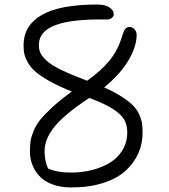

<svg xmlns="http://www.w3.org/2000/svg" viewBox="-20 -718 740 839"><path d="M291 101.1Q243.7 101.1 207.5 87.2Q171.4 73.2 150.9 50Q130.4 26.9 120.4 -0.7Q110.4 -28.3 110.8 -59.1Q111.3 -84 113.5 -100.8Q115.7 -117.7 126 -143.8Q136.2 -169.9 155 -193.6Q173.8 -217.3 208.7 -249.5Q243.7 -281.7 293.9 -317.9Q239.7 -339.8 200.9 -361.1Q162.1 -382.3 139.4 -401.1Q116.7 -419.9 103.8 -441.4Q90.8 -462.9 86.7 -481.4Q82.5 -500 83 -523.9Q84.5 -607.9 163.3 -653.1Q242.2 -698.2 404.8 -698.2Q439.9 -698.2 458.5 -685.5Q477.1 -672.9 477.1 -655.8Q477.1 -646 467.5 -638.9Q458 -631.8 445.8 -632.8Q295.4 -635.7 222.7 -608.4Q149.9 -581.1 149.9 -522Q149.9 -502.4 156.2 -487.5Q162.6 -472.7 183.1 -453.4Q203.6 -434.1 247.6 -412.6Q291.5 -391.1 360.8 -365.2Q424.3 -410.6 460 -455.1Q495.6 -499.5 513.2 -559.1Q520 -582 526.9 -591.1Q533.7 -600.1 545.9 -600.1Q558.6 -600.1 567.9 -590.1Q577.1 -580.1 577.1 -565.9Q577.1 -515.1 541.5 -454.6Q505.9 -394 435.1 -335.9Q481 -315.9 512.9 -294.9Q544.9 -273.9 562.3 -256.1Q579.6 -238.3 589.1 -216.3Q598.6 -194.3 600.8 -177.7Q603 -161.1 603 -137.2Q603 -90.3 584.7 -48.6Q566.4 -6.8 530 27.1Q493.7 61 432.1 81.1Q370.6 101.1 291 101.1ZM174.8 -58.1Q174.8 -14.2 189.9 18.1Q229.5 36.1 291 36.1Q339.4 36.1 382.8 24.9Q426.3 13.7 460.7 -7.3Q495.1 -28.3 515.6 -62.5Q536.1 -96.7 536.1 -139.2Q536.1 -171.9 522.7 -195.3Q509.3 -218.8 472.9 -242.2Q436.5 -265.6 370.1 -290Q259.8 -217.3 217.3 -163.3Q174.8 -109.4 174.8 -58.1Z"/></svg>

Font: Shantell Sans Irregular Bouncy
Style: Regular
Weight: 300
Designer: Stephen Nixon, Anya Danilova, Shantell Martin
Foundry: Arrow Type
Version: Version 1.006;[9816181b4]